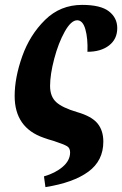

<svg xmlns="http://www.w3.org/2000/svg" viewBox="-20 -566 500 786"><path d="M160 156Q206 143 236.5 117Q267 91 267 58Q267 40 254.5 32.5Q242 25 200 11Q188 8 178 4.5Q168 1 159 -2Q40 -43 40 -173Q40 -248 71 -335.5Q102 -423 164.5 -484.5Q227 -546 316 -546Q392 -546 426 -519.5Q460 -493 460 -451Q460 -406 426.5 -380Q393 -354 338 -354Q340 -409 329.5 -446Q319 -483 296 -483Q271 -483 245 -436.5Q219 -390 202 -325.5Q185 -261 185 -214Q185 -171 210 -148Q235 -125 296 -107Q355 -90 379 -61Q403 -32 403 14Q403 92 341.5 137Q280 182 166 200Z"/></svg>

Font: Noto Serif CondExtraBold
Style: Italic
Weight: 800
Width: 3
Italic angle: -12°
Designer: Monotype Design Team
Foundry: Monotype Imaging Inc.
Version: Version 1.001